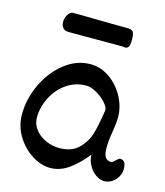

<svg xmlns="http://www.w3.org/2000/svg" viewBox="-103 -745 719 835"><g transform="rotate(15 256.0 -327.5)"><path d="M511.7 -65.4Q511.7 -48.8 502.4 -32.2Q493.2 -15.6 477.1 -4.9Q460.9 5.9 441.4 5.9Q422.4 5.9 403.1 -8.1Q383.8 -22 371.6 -44.7Q359.4 -67.4 359.4 -91.3Q322.8 -44.9 283.4 -16.8Q244.1 11.2 199.7 11.2Q159.2 11.2 117.4 -15.1Q75.7 -41.5 48.8 -86.2Q22 -130.9 22 -182.6Q22 -252.4 53.7 -319.3Q85.4 -386.2 138.9 -428.2Q192.4 -470.2 254.4 -470.2Q301.3 -470.2 341.6 -441.9Q381.8 -413.6 405.5 -368.9Q429.2 -324.2 429.2 -278.3Q429.2 -258.8 426.3 -239.3Q423.3 -219.7 422.9 -214.8Q418.9 -191.9 417 -174.3Q415 -156.7 415 -136.2Q415 -107.4 423.6 -95Q432.1 -82.5 449.2 -82.5Q453.6 -82.5 458.3 -85.9Q462.9 -89.4 469.2 -95.7Q470.2 -96.7 474.9 -100.8Q479.5 -105 483.4 -106.4Q498.5 -106.4 505.1 -96.7Q511.7 -86.9 511.7 -65.4ZM367.7 -293Q367.7 -308.1 349.6 -327.6Q331.5 -347.2 306.4 -361.3Q281.2 -375.5 261.2 -375.5Q210.9 -375.5 171.4 -347.4Q131.8 -319.3 110.1 -275.4Q88.4 -231.4 88.4 -186Q88.4 -156.2 106.9 -132.6Q125.5 -108.9 155 -95.7Q184.6 -82.5 215.3 -82.5Q272.5 -82.5 303.7 -114.3Q335 -146 346.4 -186.8Q357.9 -227.5 367.7 -293ZM400.4 -620.1Q400.4 -595.7 395.3 -587.4Q390.1 -579.1 379.4 -579.1Q377 -579.1 373.5 -579.8Q370.1 -580.6 366.7 -580.6H125Q107.9 -580.6 99.4 -590.8Q90.8 -601.1 90.8 -616.7Q90.8 -634.8 100.3 -650.4Q109.9 -666 121.1 -666Q178.2 -666 238.3 -664.6Q258.3 -664.6 298.8 -663.8Q339.4 -663.1 371.6 -663.1Q381.8 -663.1 387.9 -659.9Q394 -656.7 397.2 -647.5Q400.4 -638.2 400.4 -620.1Z"/></g></svg>

Font: Dekko
Style: Regular
Weight: 400
Designer: Multiple
Foundry: Sorkin Type
Version: Version 2.001